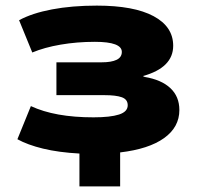

<svg xmlns="http://www.w3.org/2000/svg" viewBox="-20 -537 716 684"><path d="M263 127V10Q189 6 133.5 -7.5Q78 -21 42 -41L90 -159Q133 -139 188.5 -129Q244 -119 313 -119Q373 -119 404 -129Q435 -139 435 -162Q435 -183 414 -190.5Q393 -198 353 -198H181V-315H342Q377 -315 395.5 -324Q414 -333 414 -352Q414 -370 390 -379Q366 -388 318 -388Q254 -388 196 -378Q138 -368 95 -350L48 -465Q94 -490 165 -503.5Q236 -517 325 -517Q457 -517 527 -479.5Q597 -442 597 -374Q597 -335 570 -308Q543 -281 489 -266L495 -263Q555 -253 587 -223Q619 -193 619 -145Q619 -84 564.5 -45Q510 -6 408 6V127Z"/></svg>

Font: Nunito Sans 7pt SemiExpanded Black
Style: Regular
Weight: 900
Width: 6
Designer: Vernon Adams
Foundry: Vernon Adams
Version: Version 3.101;gftools[0.9.27]